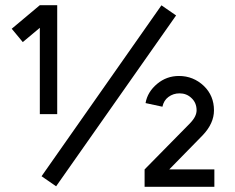

<svg xmlns="http://www.w3.org/2000/svg" viewBox="-20 -720 906 740"><path d="M669.7 -427.2Q622 -427.2 585.5 -396.7Q548.2 -365.3 541 -322.7L606 -308.7Q611.2 -333 629 -346.2Q647.7 -360.2 672 -360.2Q698.7 -360.2 717.3 -342.7Q737.7 -324.3 737.7 -294.8Q737.7 -283.3 731.7 -271.1Q725.7 -258.8 711.8 -244.3L537.3 -67V0H806.2V-67H632.3L761.5 -199Q804.7 -244.5 804.7 -294.8Q804.7 -351 765.8 -388.7Q725.2 -427.2 669.7 -427.2ZM602.2 -699.5 140.2 -40.8 196.3 -2 658.7 -660.5ZM133.5 -700 25.2 -609.2 67.8 -557.8 133.5 -612.8V-280H200.5V-700Z"/></svg>

Font: Unageo Variable
Style: Regular
Weight: 300
Designer: Richard Sepsi
Foundry: Richard Sepsi
Version: Version 2.200